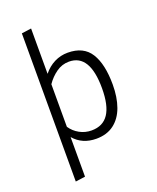

<svg xmlns="http://www.w3.org/2000/svg" viewBox="-175 -866 964 1182"><g transform="rotate(-20 307.5 -275.5)"><path d="M175.9 -468.2Q207.2 -507.2 248.2 -527.7Q289.2 -548.2 335.9 -548.2Q439.5 -548.2 484.9 -475.4Q530.3 -402.6 530.3 -269.2Q530.3 -186.2 507.7 -123.3Q485.1 -60.5 438.5 -25.1Q391.8 10.3 322.6 10.3Q230.8 10.3 175.9 -53.8V205.6L112.3 214.4V-756.4L175.9 -765.1ZM175.9 -400V-121Q198.5 -87.2 234.6 -67.4Q270.8 -47.7 312.3 -47.7Q387.2 -47.7 423.8 -102.8Q460.5 -157.9 460.5 -270.3Q460.5 -493.8 324.6 -493.8Q279 -493.8 241 -466.9Q203.1 -440 175.9 -400Z"/></g></svg>

Font: Fira Code Fixed Light
Style: Regular
Weight: 300
Monospace: yes
Designer: Carrois Corporate, Edenspiekermann AG, Nikita Prokopov
Foundry: Carrois Corporate, Edenspiekermann AG, Nikita Prokopov
Version: Version 5.002